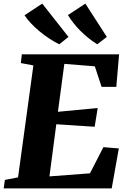

<svg xmlns="http://www.w3.org/2000/svg" viewBox="-32 -1044 709 1064"><path d="M-11.5 0 -5 -47 68 -61 153 -681.5 83.5 -694.5 89 -743H628L612.5 -562.5H531L493.5 -676.5L324.5 -690L289 -424.5L509.5 -445.5L492.5 -341.5L280 -355.5L242 -66.5L466.5 -83.5L541 -228.5L626.5 -221.5L587 0ZM560 -839.5 507 -798.5Q480.5 -815 456.5 -834.5Q432.5 -854 412 -874.8Q391.5 -895.5 374.5 -917.2Q357.5 -939 344.5 -960.5L441 -1024ZM347.5 -839.5 296.5 -798.5Q269 -812 240.5 -830.8Q212 -849.5 185.8 -871.5Q159.5 -893.5 138.5 -916Q117.5 -938.5 104 -959.5L202 -1024Z"/></svg>

Font: Merriweather 36pt Black
Style: Italic
Weight: 900
Italic angle: -7.8°
Version: Version 2.101